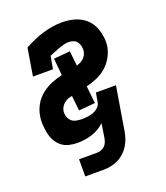

<svg xmlns="http://www.w3.org/2000/svg" viewBox="-131 -628 762 883"><g transform="rotate(-20 250.0 -186.5)"><path d="M134 165V81H223Q232 81 242 77.5Q252 74 259.5 67Q267 60 271 50.5Q275 41 277 31L288 -40Q261 -14 225.5 -3Q190 8 155 8Q133 8 112.5 3Q92 -2 76.5 -14.5Q61 -27 51 -45Q41 -63 37 -83.5Q33 -104 31.5 -125.5Q30 -147 34 -168Q38 -195 52.5 -220.5Q67 -246 89.5 -264Q112 -282 138.5 -293Q165 -304 192 -310L184 -393L264 -400L272 -327Q281 -330 289.5 -334Q298 -338 305.5 -344.5Q313 -351 317.5 -359.5Q322 -368 324 -377Q326 -390 323.5 -402Q321 -414 314.5 -423.5Q308 -433 296.5 -437.5Q285 -442 273 -442Q260 -442 247.5 -438.5Q235 -435 222.5 -430.5Q210 -426 198 -421Q186 -416 174 -411L163 -349H65L87 -483Q109 -495 132.5 -505.5Q156 -516 179.5 -523Q203 -530 227.5 -534Q252 -538 276 -538Q300 -538 323 -533Q346 -528 365.5 -517.5Q385 -507 400 -490Q415 -473 423 -451.5Q431 -430 434 -406.5Q437 -383 433 -359Q428 -334 414.5 -310Q401 -286 380 -268Q359 -250 333.5 -239Q308 -228 282 -222L291 -137L211 -130L203 -204Q193 -202 183 -198.5Q173 -195 164.5 -188Q156 -181 150.5 -172Q145 -163 143 -153Q141 -139 145 -125.5Q149 -112 158.5 -103Q168 -94 181.5 -91Q195 -88 209 -88Q223 -88 237 -89.5Q251 -91 265 -96Q279 -101 290.5 -111.5Q302 -122 304 -136L312 -181H410L375 31Q372 49 366 66.5Q360 84 350 100Q340 116 325.5 129Q311 142 294 150Q277 158 259 161.5Q241 165 223 165Z"/></g></svg>

Font: Iosevka Slab
Style: Bold Italic
Weight: 700
Italic angle: -9°
Monospace: yes
Designer: Belleve Invis
Foundry: Belleve Invis
Version: Version 11.1.0; ttfautohint (v1.8.3)